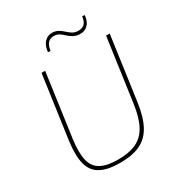

<svg xmlns="http://www.w3.org/2000/svg" viewBox="-202 -1001 1071 1149"><g transform="rotate(-30 333.5 -427.0)"><path d="M625 -690 564 -254Q551 -158 520 -99.5Q489 -41 434.5 -14.5Q380 12 294 12Q207 12 158.5 -15Q110 -42 95 -101Q80 -160 93 -256L154 -690H179L118 -254Q106 -165 118.5 -111.5Q131 -58 174 -34.5Q217 -11 293 -11Q370 -11 420 -35Q470 -59 498.5 -113Q527 -167 539 -256L600 -690ZM335 -866Q357 -864 372.5 -854Q388 -844 401 -832Q414 -820 429 -810Q444 -800 465 -798Q497 -796 513.5 -811.5Q530 -827 534 -862L551 -860Q547 -817 524 -795Q501 -773 466 -776Q441 -778 424 -788Q407 -798 394 -810Q381 -822 367.5 -832Q354 -842 336 -844Q305 -847 288 -830Q271 -813 266 -776L249 -778Q254 -824 277.5 -846.5Q301 -869 335 -866Z"/></g></svg>

Font: Exo 2 Thin
Style: Italic
Weight: 250
Italic angle: -8°
Designer: Natanael Gama
Foundry: Natanael Gama
Version: Version 2.010